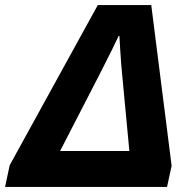

<svg xmlns="http://www.w3.org/2000/svg" viewBox="-70 -734 749 754"><path d="M-50 0 -32 -85 314 -714H524L604 -83L586 0ZM166 -141H438L410 -438Q408 -454 406 -482Q404 -510 402 -540Q400 -570 399 -593H396Q385 -569 370 -539Q355 -509 341 -481.5Q327 -454 319 -438Z"/></svg>

Font: Noto Sans ExtraBold
Style: Italic
Weight: 800
Italic angle: -12°
Designer: Monotype Design Team
Foundry: Monotype Imaging Inc.
Version: Version 2.013; ttfautohint (v1.8.4.7-5d5b)